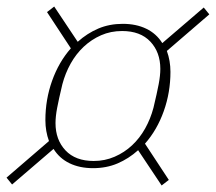

<svg xmlns="http://www.w3.org/2000/svg" viewBox="-23 -643 661 588"><path d="M353 -570Q394 -570 425 -555Q456 -540 474 -511L601 -620L618 -599L488 -487Q499 -457 499 -423Q499 -360 478.5 -302.5Q458 -245 421 -203L494 -92L472 -75L400 -183Q371 -157 337 -142.5Q303 -128 262 -128Q221 -128 190 -143Q159 -158 141 -187L14 -78L-3 -99L127 -211Q116 -241 116 -275Q116 -338 136.5 -395.5Q157 -453 194 -495L121 -606L143 -623L215 -515Q244 -541 278 -555.5Q312 -570 353 -570ZM351 -548Q316 -548 286.5 -535Q257 -522 233.5 -500Q210 -478 193.5 -448.5Q177 -419 168 -385Q157 -339 152 -312.5Q147 -286 147 -266Q147 -215 177.5 -182.5Q208 -150 264 -150Q298 -150 328 -163Q358 -176 381.5 -198Q405 -220 421.5 -249.5Q438 -279 447 -313Q458 -359 463 -385.5Q468 -412 468 -432Q468 -483 437.5 -515.5Q407 -548 351 -548Z"/></svg>

Font: IBM Plex Serif ExtLt
Style: Italic
Weight: 200
Italic angle: -14°
Designer: Mike Abbink, Paul van der Laan, Pieter van Rosmalen
Foundry: Bold Monday
Version: Version 3.001